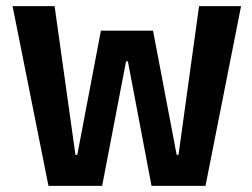

<svg xmlns="http://www.w3.org/2000/svg" viewBox="-20 -606 823 626"><path d="M138 0 21 -586H158L226 -101H232L309 -506H479L556 -101H562L629 -586H766L650 0H474L397 -406H391L313 0Z"/></svg>

Font: Ruda ExtraBold
Style: Regular
Weight: 800
Designer: Mariela Monsalve and Angelina Sanchez
Foundry: Mariela Monsalve and Angelina Sanchez
Version: Version 2.000